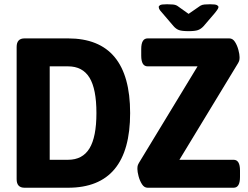

<svg xmlns="http://www.w3.org/2000/svg" viewBox="-20 -880 1161 900"><path d="M95 0Q58 0 58 -40V-660Q58 -700 95 -700H299Q590 -700 590 -350Q590 0 299 0ZM213 -131H299Q367 -131 399.5 -184.5Q432 -238 432 -350Q432 -463 399.5 -516Q367 -569 299 -569H213ZM672 0Q656 0 645.5 -16.5Q635 -33 629.5 -54Q624 -75 624 -88Q624 -91 624.5 -98.5Q625 -106 631 -116L906 -569H672Q642 -569 642 -619V-650Q642 -700 672 -700H1055Q1071 -700 1081.5 -683.5Q1092 -667 1097.5 -646Q1103 -625 1103 -612Q1103 -602 1101.5 -596.5Q1100 -591 1096 -584L821 -131H1075Q1105 -131 1105 -81V-50Q1105 0 1075 0ZM965 -860Q990 -860 997 -856Q1004 -852 1004 -847Q1004 -844 1001.5 -839Q999 -834 988 -820L934 -757Q922 -744 908 -739Q894 -734 864 -734Q833 -734 819 -739Q805 -744 793 -758L740 -820Q728 -833 726 -838.5Q724 -844 724 -847Q724 -852 730.5 -856Q737 -860 763 -860Q775 -860 789 -859Q803 -858 812 -852L864 -815L919 -853Q927 -858 939 -859Q951 -860 965 -860Z"/></svg>

Font: Asap Semi Condensed
Style: Bold
Weight: 700
Width: 4
Designer: Pablo Cosgaya
Foundry: Omnibus-Type
Version: Version 3.001; ttfautohint (v1.8.4.7-5d5b)